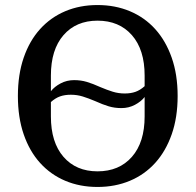

<svg xmlns="http://www.w3.org/2000/svg" viewBox="-20 -730 776 762"><path d="M367 -50Q453 -50 503.5 -107.5Q554 -165 554 -268V-345Q540 -327 515.5 -314Q491 -301 462 -301Q435 -301 411.5 -308Q388 -315 357 -329Q331 -340 308.5 -347Q286 -354 261 -354Q237 -354 218.5 -347.5Q200 -341 182 -325V-268Q182 -165 232 -107.5Q282 -50 367 -50ZM182 -368Q196 -386 220.5 -399Q245 -412 274 -412Q301 -412 324.5 -405Q348 -398 379 -384Q405 -373 427.5 -366Q450 -359 475 -359Q499 -359 517.5 -365.5Q536 -372 554 -388V-430Q554 -533 503.5 -590.5Q453 -648 367 -648Q282 -648 232 -590.5Q182 -533 182 -430ZM367 12Q297 12 239 -12.5Q181 -37 139 -83.5Q97 -130 74 -197Q51 -264 51 -349Q51 -434 74 -501Q97 -568 139 -614.5Q181 -661 239 -685.5Q297 -710 367 -710Q437 -710 495.5 -685.5Q554 -661 596 -614.5Q638 -568 661.5 -501Q685 -434 685 -349Q685 -264 661.5 -197Q638 -130 596 -83.5Q554 -37 495.5 -12.5Q437 12 367 12Z"/></svg>

Font: IBM Plex Serif Medm
Style: Regular
Weight: 500
Designer: Mike Abbink, Paul van der Laan, Pieter van Rosmalen
Foundry: Bold Monday
Version: Version 3.001